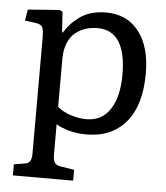

<svg xmlns="http://www.w3.org/2000/svg" viewBox="-53 -568 723 834"><g transform="rotate(5 309.0 -151.0)"><path d="M34.2 219.2V170.9L82 163.1Q98.6 160.2 104.7 149.2Q110.8 138.2 110.8 116.2V-383.8Q110.8 -420.4 105 -433.1Q99.1 -445.8 74.2 -449.2L27.8 -455.1L36.1 -503.9L172.9 -514.2L187 -507.8L192.9 -418H195.8Q210.4 -439.9 225.1 -456.1Q239.7 -472.2 261.5 -488Q283.2 -503.9 312.3 -512.5Q341.3 -521 377 -521Q467.3 -521 519 -455.1Q570.8 -389.2 570.8 -271Q570.8 -132.8 508.5 -59.3Q446.3 14.2 336.9 14.2Q294.4 14.2 259.3 4.2Q224.1 -5.9 204.1 -19V112.8Q204.1 137.2 211.2 148.2Q218.3 159.2 235.8 162.1L296.9 171.9V219.2ZM330.1 -51.8Q398.9 -51.8 434.6 -107.4Q470.2 -163.1 470.2 -256.8Q470.2 -450.2 345.2 -450.2Q317.9 -450.2 293.9 -442.6Q270 -435.1 249.3 -418.7Q228.5 -402.3 216.3 -372.8Q204.1 -343.3 204.1 -303.2V-95.2Q225.6 -75.2 261.2 -63.5Q296.9 -51.8 330.1 -51.8Z"/></g></svg>

Font: Literata Book
Style: Regular
Weight: 400
Designer: Latin by Veronika Burian and Jose Scaglione. Greek by Irene Vlachou. Cyrillic by Vera Evstafieva
Foundry: TypeTogether
Version: Version 2.003;PS 002.003;hotconv 1.0.88;makeotf.lib2.5.64775